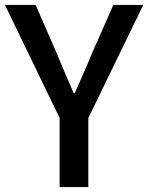

<svg xmlns="http://www.w3.org/2000/svg" viewBox="-23 -756 599 776"><path d="M218 0H334V-279L556 -736H435L349 -541C327 -486 303 -435 279 -379H275C250 -435 229 -486 206 -541L121 -736H-3L218 -279Z"/></svg>

Font: Noto Sans Japanese Medium
Style: Regular
Weight: 500
Designer: Ryoko NISHIZUKA (kana & ideographs); Paul D. Hunt (Latin, Greek & Cyrillic); Wenlong ZHANG (bopomofo); Sandoll Communica
Foundry: Adobe Systems Incorporated
Version: Version 1.000;PS 1;hotconv 1.0.78;makeotf.lib2.5.61930